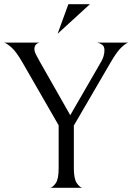

<svg xmlns="http://www.w3.org/2000/svg" viewBox="-26 -890 628 910"><path d="M497 -592 324 -295V-93Q324 -42 338 -22Q352 -2 364 0H212Q224 -2 238 -21.5Q252 -41 252 -93V-296L81 -593Q51 -645 29 -664.5Q7 -684 -6 -688H162Q137 -683 137 -656Q137 -647 143 -634.5Q149 -622 162 -599L307 -344L452 -595Q469 -623 469 -652Q469 -671 457.5 -678.5Q446 -686 435 -688H582Q572 -686 550 -666Q528 -646 497 -592ZM247 -730 298 -870H400Z"/></svg>

Font: BellefairVN
Style: Regular
Weight: 400
Designer: Nick Shinn, Liron Lavi Turkenic
Foundry: Shinntype
Version: Version 1.003